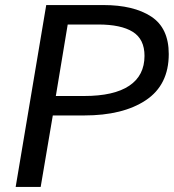

<svg xmlns="http://www.w3.org/2000/svg" viewBox="-20 -740 688 760"><path d="M163 -720H389Q509 -720 578.5 -674.5Q648 -629 648 -526Q648 -404 557.5 -343.5Q467 -283 313 -283H189L141 0H42ZM552 -519Q552 -585 505.5 -614Q459 -643 369 -643H248L201 -360H313Q431 -360 491.5 -400.5Q552 -441 552 -519Z"/></svg>

Font: Nebula Sans Medium
Style: Regular
Weight: 500
Italic angle: -9°
Designer: Paul D. Hunt for Adobe (as Source Sans)
Foundry: Nebula Entertainment & Broadcasting LLC
Version: Version 1.010